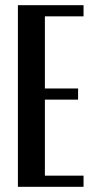

<svg xmlns="http://www.w3.org/2000/svg" viewBox="-20 -720 366 740"><path d="M302 -700V-657H153V-379H281V-336H153V-43H302V0H49V-700Z"/></svg>

Font: Moniqa Paragraph
Style: Bold
Weight: 700
Designer: Rajesh Rajput
Foundry: Rajesh Rajput
Version: Version 1.000